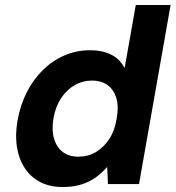

<svg xmlns="http://www.w3.org/2000/svg" viewBox="-20 -740 706 772"><path d="M232 12Q164 12 118.5 -22.5Q73 -57 55 -118Q37 -179 51 -258Q62 -319 88.5 -370.5Q115 -422 153.5 -459.5Q192 -497 240 -517.5Q288 -538 342 -538Q392 -538 427.5 -520Q463 -502 481 -466L526 -720H666L539 0H414L411 -69Q392 -47 367.5 -28.5Q343 -10 309.5 1Q276 12 232 12ZM295 -110Q334 -110 365.5 -128.5Q397 -147 419.5 -181.5Q442 -216 449 -263Q458 -310 448 -344.5Q438 -379 413 -397.5Q388 -416 349 -416Q312 -416 280 -397.5Q248 -379 225.5 -345Q203 -311 195 -264Q187 -217 197.5 -182Q208 -147 233 -128.5Q258 -110 295 -110Z"/></svg>

Font: DM Sans 9pt ExtraBold
Style: Italic
Weight: 800
Italic angle: -10°
Version: Version 4.004;gftools[0.9.30]